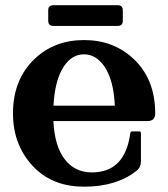

<svg xmlns="http://www.w3.org/2000/svg" viewBox="-20 -699 639 729"><path d="M182.6 -679.2H426.8Q446.3 -679.2 446.3 -659.7V-620.1Q446.3 -600.6 426.8 -600.6H182.6Q163.1 -600.6 163.1 -620.1V-659.7Q163.1 -679.2 182.6 -679.2ZM299.3 9.8Q184.1 9.8 112.8 -60.1Q29.3 -142.6 29.3 -268.6Q29.3 -397.9 112.8 -476.6Q187.5 -546.9 299.3 -546.9Q410.2 -546.9 485.8 -476.6Q569.3 -399.4 569.3 -268.6Q569.3 -239.3 540 -239.3H182.6Q187.5 -144.5 225.1 -95.2Q263.2 -44.4 329.1 -44.4Q454.6 -44.4 474.6 -192.9Q475.6 -200.2 481.9 -200.2H507.8Q515.1 -200.2 515.1 -192.9V-86.9Q515.1 -63.5 498.5 -50.8Q422.9 9.8 299.3 9.8ZM183.1 -297.9H416Q411.6 -394 377 -445.8Q345.2 -492.7 298.8 -492.7Q252.4 -492.7 221.7 -445.8Q188 -394 183.1 -297.9Z"/></svg>

Font: Simply Serif
Style: Bold
Weight: 700
Designer: Wojciech Kalinowski "wmk69" (wmk69@o2.pl)
Foundry: Wojciech Kalinowski "wmk69" (wmk69@o2.pl)
Version: Version 1.0.0; 2022-02-18